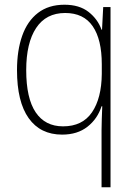

<svg xmlns="http://www.w3.org/2000/svg" viewBox="-20 -559 571 813"><path d="M410 -8Q410 -26 411 -55.5Q412 -85 413 -109H410Q393 -56 350.5 -22.5Q308 11 243 11Q151 11 101.5 -58.5Q52 -128 52 -262Q52 -345 74 -407.5Q96 -470 141 -504.5Q186 -539 253 -539Q316 -539 355 -508.5Q394 -478 410 -433H412L417 -529H448V234H410ZM247 -24Q329 -24 369.5 -83.5Q410 -143 411 -246V-287Q411 -392 372.5 -448Q334 -504 256 -504Q175 -504 133 -440.5Q91 -377 91 -262Q91 -143 131 -83.5Q171 -24 247 -24Z"/></svg>

Font: Noto Sans Khmer SemiCondensed ExtraLight
Style: Regular
Weight: 200
Width: 4
Designer: Danh Hong and the Monotype Design Team
Foundry: Monotype Imaging Inc.
Version: Version 2.004; ttfautohint (v1.8.4.7-5d5b)